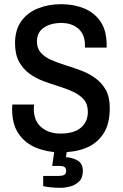

<svg xmlns="http://www.w3.org/2000/svg" viewBox="-20 -718 587 920"><path d="M270 12Q208 12 154.5 -9.5Q101 -31 69.5 -76.5Q38 -122 38 -196Q38 -202 38.5 -208Q39 -214 39 -217H143Q143 -216 142.5 -209Q142 -202 142 -197Q142 -139 177.5 -108.5Q213 -78 270 -78Q335 -78 368 -106.5Q401 -135 401 -182Q401 -218 382 -240.5Q363 -263 332 -277.5Q301 -292 264 -303.5Q227 -315 189 -329Q151 -343 120.5 -365.5Q90 -388 71 -423Q52 -458 52 -511Q52 -575 82 -616.5Q112 -658 162.5 -678Q213 -698 273 -698Q333 -698 382.5 -678Q432 -658 461.5 -615Q491 -572 491 -502V-490H387V-503Q387 -553 355.5 -580.5Q324 -608 274 -608Q223 -608 190 -585.5Q157 -563 157 -519Q157 -486 176 -465Q195 -444 226 -430.5Q257 -417 294 -405.5Q331 -394 368.5 -380Q406 -366 437 -343.5Q468 -321 487 -287Q506 -253 506 -201Q506 -123 475 -76.5Q444 -30 391.5 -9Q339 12 270 12ZM271 182Q225 182 187 174V125H261Q278 125 287.5 120Q297 115 297 101Q297 89 290 83Q283 77 263 77H230L243 -11H303L296 35Q328 37 352.5 51.5Q377 66 377 101Q377 134 359 151.5Q341 169 316.5 175.5Q292 182 271 182Z"/></svg>

Font: Archivo Narrow Medium
Style: Regular
Weight: 500
Designer: Hector Gatti
Foundry: Omnibus-Type
Version: Version 3.002